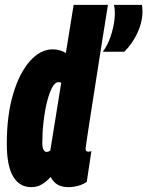

<svg xmlns="http://www.w3.org/2000/svg" viewBox="-20 -760 606 790"><path d="M263 10Q235 10 217.5 0Q200 -10 188 -32Q174 -15 154 -2.5Q134 10 108 10Q60 10 34 -34Q8 -78 8 -168Q8 -286 34 -373Q60 -460 103 -508.5Q146 -557 197 -557Q226 -557 251 -542L283 -740H424Q421 -720 414.5 -679.5Q408 -639 399.5 -586Q391 -533 382 -474Q373 -415 364 -359Q355 -303 348 -256.5Q341 -210 336.5 -180.5Q332 -151 332 -148Q332 -136 343 -136Q349 -136 356 -138L337 -12Q324 -2 303 4Q282 10 263 10ZM172 -135Q180 -135 187 -141L232 -420Q226 -422 221 -422Q206 -422 194 -399Q182 -376 173 -339Q164 -302 159 -257.5Q154 -213 154 -169Q154 -155 158.5 -145Q163 -135 172 -135ZM403 -547Q423 -574 435 -609.5Q447 -645 451 -679.5Q455 -714 449 -740H564Q572 -689 550.5 -636.5Q529 -584 491 -547Z"/></svg>

Font: Georama ExtraCondensed ExtraBold
Style: Italic
Weight: 800
Width: 2
Italic angle: -9°
Designer: Jean-Baptiste Levee
Foundry: Production Type
Version: Version 1.000